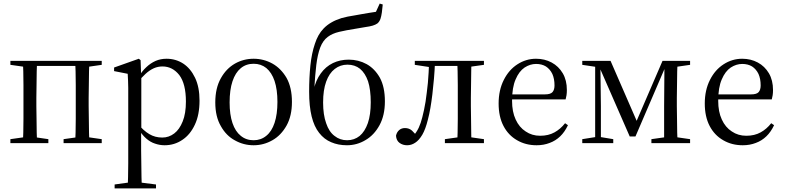

<svg xmlns="http://www.w3.org/2000/svg" viewBox="-20 -799 4384 1072"><path d="M107 0H187Q186 -22 185 -59Q184 -96 184 -136Q183 -175 183 -206V-253Q183 -284 184 -324Q184 -363 185 -400Q186 -437 187 -459H107Q109 -437 110 -400Q110 -363 111 -324Q111 -284 111 -253V-206Q111 -175 111 -136Q110 -96 110 -59Q109 -22 107 0ZM399 0H479Q478 -22 477 -59Q476 -96 476 -136Q475 -175 475 -206V-253Q475 -284 476 -324Q476 -363 477 -400Q478 -437 479 -459H399Q401 -437 402 -400Q402 -363 403 -324Q403 -284 403 -253V-206Q403 -175 403 -136Q402 -96 402 -59Q401 -22 399 0ZM38 0H250V-22L154 -36H137L38 -22ZM335 0H548V-22L451 -36H434L335 -22ZM38 -437 137 -423H152V-459H38ZM434 -423H451L548 -437V-459H434ZM145 -431H437V-459H145Z M620 253H851V231L740 217H721L620 231ZM693 253H772Q771 226 770 189Q769 153 769 113Q768 74 768 41V-72L769 -77V-375L768 -378L765 -463L755 -471L617 -422V-402L693 -387Q694 -367 695 -348Q695 -329 696 -308Q696 -286 696 -258V41Q696 74 696 113Q695 153 695 189Q694 226 693 253ZM899 12Q954 12 998 -18Q1042 -47 1068 -103Q1094 -158 1094 -237Q1094 -313 1069 -365Q1044 -417 1003 -444Q961 -471 910 -471Q877 -471 849 -459Q820 -446 797 -424Q773 -402 755 -371H739L746 -336Q770 -366 793 -387Q815 -407 839 -418Q862 -428 887 -428Q943 -428 981 -380Q1018 -331 1018 -232Q1018 -165 1000 -121Q982 -76 953 -54Q923 -31 886 -31Q846 -31 814 -50Q781 -69 744 -114L736 -81H752Q772 -47 796 -26Q820 -5 846 3Q872 12 899 12Z M1396 12Q1452 12 1501 -16Q1549 -43 1580 -98Q1610 -152 1610 -230Q1610 -310 1580 -364Q1549 -417 1501 -444Q1452 -471 1396 -471Q1340 -471 1292 -444Q1243 -416 1213 -362Q1182 -307 1182 -227Q1182 -148 1213 -95Q1243 -41 1292 -15Q1340 12 1396 12ZM1396 -16Q1354 -16 1324 -41Q1294 -65 1278 -112Q1262 -159 1262 -227Q1262 -297 1278 -345Q1294 -393 1324 -418Q1354 -443 1396 -443Q1437 -443 1467 -419Q1497 -394 1513 -347Q1529 -299 1529 -230Q1529 -161 1513 -113Q1497 -65 1467 -41Q1437 -16 1396 -16Z M1917 12Q1973 12 2021 -17Q2069 -45 2099 -100Q2129 -155 2129 -233Q2129 -313 2101 -365Q2072 -416 2027 -441Q1981 -466 1927 -466Q1879 -466 1839 -447Q1798 -427 1771 -389Q1743 -351 1731 -296L1735 -304Q1739 -378 1746 -436Q1753 -494 1768 -534Q1783 -573 1810 -593Q1835 -612 1873 -621Q1911 -630 1968 -639Q1998 -644 2021 -648Q2044 -651 2061 -656Q2077 -661 2087 -668Q2098 -677 2104 -693Q2109 -708 2112 -729Q2114 -749 2117 -774L2100 -779L2079 -733Q2061 -731 2040 -727Q2019 -723 1999 -720Q1979 -716 1960 -713Q1919 -707 1887 -698Q1855 -688 1831 -674Q1806 -660 1786 -639Q1755 -607 1738 -554Q1720 -501 1713 -433Q1706 -365 1706 -287Q1706 -206 1720 -149Q1734 -92 1762 -57Q1790 -21 1829 -5Q1868 12 1917 12ZM1918 -16Q1878 -16 1848 -40Q1817 -63 1801 -111Q1784 -158 1784 -227Q1784 -296 1801 -343Q1818 -390 1849 -414Q1880 -438 1920 -438Q1961 -438 1990 -415Q2019 -391 2035 -345Q2050 -298 2050 -228Q2050 -159 2034 -112Q2017 -64 1988 -40Q1958 -16 1918 -16Z M2253 12Q2277 12 2298 -2Q2319 -15 2338 -47Q2356 -78 2369 -131Q2377 -161 2383 -196Q2389 -231 2394 -272Q2399 -313 2403 -360Q2407 -406 2409 -459H2376Q2374 -393 2369 -336Q2363 -279 2356 -231Q2348 -183 2338 -145Q2330 -112 2318 -86Q2305 -59 2286 -38V-29H2308V-38Q2296 -55 2280 -70Q2264 -84 2241 -84Q2222 -84 2209 -73Q2195 -61 2191 -41Q2193 -14 2211 -1Q2229 12 2253 12ZM2296 -437 2388 -423H2393V-459H2296ZM2396 -431H2596V-459H2396ZM2464 0H2682V-22L2585 -36H2563L2464 -22ZM2533 0H2612Q2611 -22 2611 -59Q2610 -96 2610 -136Q2609 -175 2609 -206V-253Q2609 -284 2610 -324Q2610 -363 2611 -400Q2611 -437 2612 -459H2533Q2534 -437 2535 -400Q2535 -363 2536 -324Q2536 -284 2536 -253V-206Q2536 -175 2536 -136Q2535 -96 2535 -59Q2534 -22 2533 0ZM2567 -423H2582L2682 -437V-459H2567Z M2976 12Q3016 12 3049 -1Q3082 -13 3108 -38Q3133 -62 3151 -100L3135 -111Q3109 -78 3076 -60Q3042 -41 2996 -41Q2950 -41 2915 -65Q2879 -88 2859 -132Q2839 -175 2839 -236Q2839 -311 2859 -356Q2878 -401 2909 -422Q2940 -442 2973 -442Q3005 -442 3028 -428Q3051 -413 3064 -386Q3076 -359 3076 -322Q3076 -298 3065 -285Q3054 -272 3022 -272H2793V-244H3138Q3141 -254 3143 -267Q3145 -280 3145 -296Q3145 -351 3122 -390Q3099 -429 3060 -450Q3021 -471 2973 -471Q2917 -471 2869 -440Q2821 -409 2793 -353Q2764 -296 2764 -221Q2764 -148 2791 -96Q2818 -44 2867 -16Q2915 12 2976 12Z M3496 -37H3528L3693 -421H3709V-459H3679L3525 -102L3544 -103L3389 -459H3312V-419H3329ZM3688 0H3764Q3762 -22 3761 -59Q3760 -96 3760 -136Q3759 -175 3759 -206V-253Q3759 -284 3760 -324Q3760 -363 3761 -400Q3762 -437 3764 -459H3690L3688 -206ZM3231 0H3404V-22L3326 -35H3313L3231 -22ZM3617 0H3833V-22L3736 -36H3716L3617 -22ZM3231 -437 3325 -423H3336V-459H3231ZM3303 0H3335V-206L3332 -452H3303ZM3714 -423H3736L3833 -437V-459H3714Z M4127 12Q4167 12 4200 -1Q4233 -13 4259 -38Q4284 -62 4302 -100L4286 -111Q4260 -78 4227 -60Q4193 -41 4147 -41Q4101 -41 4066 -65Q4030 -88 4010 -132Q3990 -175 3990 -236Q3990 -311 4010 -356Q4029 -401 4060 -422Q4091 -442 4124 -442Q4156 -442 4179 -428Q4202 -413 4215 -386Q4227 -359 4227 -322Q4227 -298 4216 -285Q4205 -272 4173 -272H3944V-244H4289Q4292 -254 4294 -267Q4296 -280 4296 -296Q4296 -351 4273 -390Q4250 -429 4211 -450Q4172 -471 4124 -471Q4068 -471 4020 -440Q3972 -409 3944 -353Q3915 -296 3915 -221Q3915 -148 3942 -96Q3969 -44 4018 -16Q4066 12 4127 12Z"/></svg>

Font: Source Serif 4 48pt
Style: Regular
Weight: 400
Designer: Frank Grie√ühammer
Foundry: Adobe Systems Incorporated
Version: Version 4.004;hotconv 1.0.116;makeotfexe 2.5.65601